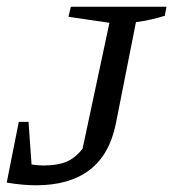

<svg xmlns="http://www.w3.org/2000/svg" viewBox="-22 -544 516 572"><path d="M-2 0 34 -181H63L72 -54Q90 -51 107 -51Q148 -51 174.5 -61.5Q201 -72 224 -101L304 -476L182 -494L189 -524H474L469 -497Q450 -491 428 -486Q406 -481 383 -478L323 -175Q286 8 85 8Q46 8 -2 0Z"/></svg>

Font: Piazzolla SC
Style: Italic
Weight: 400
Italic angle: -11.3°
Designer: Juan Pablo del Peral
Foundry: Huerta Tipografica
Version: Version 1.330